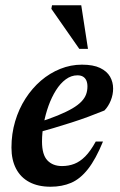

<svg xmlns="http://www.w3.org/2000/svg" viewBox="-20 -697 454 729"><path d="M274 -411Q250.5 -411 229.8 -395.8Q209 -380.5 192.5 -354.2Q176 -328 164.2 -295.2Q152.5 -262.5 146 -227.5Q139.5 -192.5 139.5 -160Q139.5 -109.5 160 -88Q180.5 -66.5 215.5 -66.5Q240.5 -66.5 262 -74.8Q283.5 -83 303.5 -103Q323.5 -123 343.5 -159.5H371Q343.5 -92.5 314 -55Q284.5 -17.5 250 -2.8Q215.5 12 172 12Q125 12 91.8 -5.5Q58.5 -23 41 -56.5Q23.5 -90 23.5 -136.5Q23.5 -189 37.5 -236.2Q51.5 -283.5 76.8 -322.8Q102 -362 135.5 -390.8Q169 -419.5 208.8 -435.5Q248.5 -451.5 291 -451.5Q334 -451.5 360 -439Q386 -426.5 397.8 -406Q409.5 -385.5 409.5 -360.5Q409.5 -337.5 400.5 -315.2Q391.5 -293 376.5 -277.5Q348 -266 316.5 -254.2Q285 -242.5 251.5 -231.8Q218 -221 183.5 -210.8Q149 -200.5 115.5 -192L117 -229.5Q165 -244.5 199 -258.5Q233 -272.5 255 -285.5Q277 -298.5 289.5 -311.8Q302 -325 307 -339Q312 -353 312 -368.5Q312 -382 307.8 -391.5Q303.5 -401 295.2 -406Q287 -411 274 -411ZM314 -511.5H281L175 -663.5L177.5 -677H288.5Z"/></svg>

Font: Newsreader 24pt SemiBold
Style: Italic
Weight: 600
Italic angle: -17°
Designer: Hugues Gentile
Foundry: Production Type
Version: Version 1.003